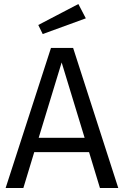

<svg xmlns="http://www.w3.org/2000/svg" viewBox="-20 -933 616 953"><path d="M406 -842 192 -764 170 -809 369 -913ZM476 0 422 -178H150L96 0H8L233 -695H343L567 0ZM172 -249H400L286 -623Z"/></svg>

Font: Sedus Text
Style: Regular
Weight: 400
Designer: TypeMates
Foundry: TypeMates, Runge Thomsen GbR
Version: Version 4.202;PS 004.202;hotconv 1.0.88;makeotf.lib2.5.64775